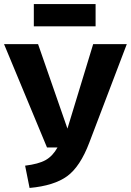

<svg xmlns="http://www.w3.org/2000/svg" viewBox="-32 -911 646 948"><path d="M440 -781H135V-891H440ZM594 -693 409 -207Q364 -88 299.5 -41Q235 6 114 17L92 -93Q158 -101 193 -120.5Q228 -140 252 -183H200L-12 -693H156L301 -276L428 -693Z"/></svg>

Font: FiraGO
Style: Bold
Weight: 700
Designer: bBox Type
Foundry: bBox Type GmbH
Version: Version 1.001;PS 001.001;hotconv 1.0.88;makeotf.lib2.5.64775